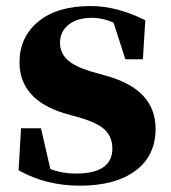

<svg xmlns="http://www.w3.org/2000/svg" viewBox="-20 -583 551 620"><path d="M272.5 -352.5 331.1 -335.9Q482.4 -291 482.4 -167Q482.4 -80.1 417.5 -31.7Q352.5 16.6 238.3 16.6Q127.9 16.6 40 -33.2L47.9 -168.9H112.3L142.6 -37.1Q180.7 -22.5 224.6 -22.5Q342.8 -22.5 342.8 -103.5Q342.8 -137.7 321.8 -160.6Q300.8 -183.6 244.1 -201.2L185.5 -217.8Q43 -262.7 43 -381.8Q43 -462.9 103.5 -513.2Q164.1 -563.5 272.5 -563.5Q357.4 -563.5 449.2 -517.6L441.4 -391.6H384.8L346.7 -509.8Q312.5 -525.4 275.4 -525.4Q229.5 -525.4 201.7 -503.4Q173.8 -481.4 173.8 -444.3Q173.8 -414.1 195.3 -392.1Q216.8 -370.1 272.5 -352.5Z"/></svg>

Font: Bpmf Zihi Serif Heavy
Style: Heavy
Weight: 900
Foundry: But Ko
Version: Version 1.320